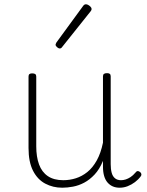

<svg xmlns="http://www.w3.org/2000/svg" viewBox="-20 -856 686 895"><path d="M270 19Q227 19 191 0Q155 -19 134 -60Q113 -101 113 -166V-499Q113 -507 117 -510.5Q121 -514 130 -514Q140 -514 144.5 -510.5Q149 -507 149 -499V-174Q149 -125 162 -89.5Q175 -54 203 -35Q231 -16 275 -16Q305 -16 333.5 -25Q362 -34 387 -54Q412 -74 431 -108Q450 -142 460 -191V-500Q460 -508 464.5 -511.5Q469 -515 479 -515Q488 -515 492 -511.5Q496 -508 496 -500V-91Q496 -68 500.5 -51Q505 -34 516 -25Q527 -16 544 -16Q555 -16 566 -19.5Q577 -23 588.5 -30.5Q600 -38 611 -51Q616 -58 621.5 -58.5Q627 -59 633 -54Q638 -50 639 -44.5Q640 -39 636 -34Q625 -19 609 -7Q593 5 575 12Q557 19 538 19Q520 19 506 13Q492 7 481.5 -5Q471 -17 465.5 -35.5Q460 -54 460 -79V-106Q444 -67 421 -42.5Q398 -18 372.5 -4.5Q347 9 320.5 14Q294 19 270 19ZM258 -630Q253 -630 246 -636Q239 -642 239 -648Q239 -650 240.5 -652.5Q242 -655 243 -658L368 -829Q371 -833 374 -834.5Q377 -836 381 -836Q386 -836 392 -832.5Q398 -829 402.5 -824Q407 -819 407 -814Q407 -811 406 -809Q405 -807 403 -804L269 -636Q265 -630 258 -630Z"/></svg>

Font: Playwrite CL Thin
Style: Regular
Weight: 100
Designer: Veronika Burian, José Scaglione
Foundry: TypeTogether
Version: Version 1.002